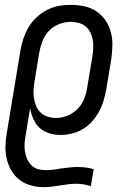

<svg xmlns="http://www.w3.org/2000/svg" viewBox="-20 -548 540 791"><path d="M159 223Q132 223 106 215.5Q80 208 60 192.5Q40 177 27 155Q14 133 8 107.5Q2 82 2.5 54.5Q3 27 8 0L64 -339Q68 -364 76 -388Q84 -412 97 -434.5Q110 -457 129.5 -475.5Q149 -494 173 -506.5Q197 -519 221.5 -523.5Q246 -528 271 -528Q300 -528 327.5 -522Q355 -516 377.5 -501Q400 -486 415 -463.5Q430 -441 437 -414Q444 -387 443 -358.5Q442 -330 438 -301L418 -181Q414 -158 407 -134.5Q400 -111 388.5 -89.5Q377 -68 360.5 -49Q344 -30 322.5 -17Q301 -4 277 2Q253 8 230 8Q205 8 182.5 1Q160 -6 143.5 -21Q127 -36 117.5 -57.5Q108 -79 104 -102L86 7Q83 24 81.5 41Q80 58 82.5 74.5Q85 91 91.5 106Q98 121 109 132.5Q120 144 136 148.5Q152 153 169 153Q182 153 195.5 151.5Q209 150 222 148L224 147Q243 145 262 142.5Q281 140 299 140Q317 140 333.5 142Q350 144 366 149L354 219Q340 214 324 211.5Q308 209 292 209Q275 209 258.5 211.5Q242 214 225 216.5Q208 219 192 221Q176 223 159 223ZM211 -62Q235 -62 259 -72Q283 -82 301 -101Q319 -120 328 -144Q337 -168 340 -192L360 -312Q363 -330 364 -347.5Q365 -365 362.5 -381.5Q360 -398 353 -413Q346 -428 333.5 -438.5Q321 -449 304.5 -453.5Q288 -458 271 -458Q247 -458 222 -448Q197 -438 180 -419Q163 -400 154 -376Q145 -352 141 -328L123 -217Q120 -199 118.5 -181Q117 -163 119.5 -145.5Q122 -128 128.5 -112Q135 -96 147 -84.5Q159 -73 176 -67.5Q193 -62 211 -62Z"/></svg>

Font: Iosevka Curly
Style: Italic
Weight: 400
Italic angle: -9°
Monospace: yes
Designer: Belleve Invis
Foundry: Belleve Invis
Version: Version 22.1.2; ttfautohint (v1.8.4)